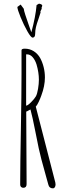

<svg xmlns="http://www.w3.org/2000/svg" viewBox="-20 -1028 382 1058"><path d="M152.8 -850.1Q148.4 -861.8 137.5 -893.1Q126.5 -924.3 119.6 -945.8Q111.8 -969.7 110.8 -980L93.8 -1002.9L75.7 -989.7Q76.2 -975.1 93.5 -933.1Q110.8 -891.1 130.6 -856Q150.4 -820.8 159.7 -820.8Q173.8 -820.8 173.8 -841.8Q173.8 -860.4 178.2 -878.9Q182.6 -897.5 191.9 -922.9Q199.2 -944.8 203.6 -959L202.6 -964.8L210 -980L209 -984.9Q212.9 -993.7 212.9 -996.1Q212.9 -1004.9 194.8 -1007.8L181.6 -1000Q176.3 -937 152.8 -850.1ZM271.5 9.8Q278.3 9.8 282.2 3.7Q286.1 -2.4 286.1 -11.7Q286.1 -18.1 284.7 -22.9L177.2 -440.4Q184.1 -447.3 193.4 -467Q202.6 -486.8 207.5 -501Q227.5 -554.2 227.5 -601.1Q227.5 -629.9 220.7 -657.5Q213.9 -685.1 201.2 -708.5Q187.5 -732.4 165.5 -746.1Q143.6 -759.8 116.7 -759.8Q98.6 -759.8 98.6 -751V-622.1Q98.6 -507.8 95.2 -323.7Q91.3 -112.8 91.3 -24.9V-9.8Q91.3 -2.4 96.2 2.2Q101.1 6.8 108.4 6.8Q126.5 6.8 126.5 -13.2V-27.8L124.5 -413.1Q128.9 -414.1 137.7 -419.4L147.9 -424.8Q159.7 -380.9 173.8 -308.1Q190.4 -224.1 193.4 -210.9Q203.1 -164.1 234.4 -53.7Q244.1 -19.5 246.6 -9.8Q251.5 9.8 271.5 9.8ZM126.5 -728.5H128.9Q146 -728.5 159.7 -713.1Q173.3 -697.8 181.2 -673.3Q194.3 -628.4 194.3 -588.9Q194.3 -566.4 189.7 -538.6Q185.1 -510.7 177.7 -497.1Q169.9 -483.4 151.1 -464.6Q132.3 -445.8 124 -445.8V-728Q125.5 -728 126.5 -728.5Z"/></svg>

Font: Amatica SC
Style: Regular
Weight: 400
Designer: Vernon Adams, Ben Nathan
Foundry: newtypography
Version: Version 2.001